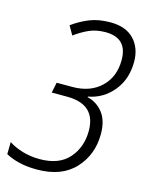

<svg xmlns="http://www.w3.org/2000/svg" viewBox="-125 -794 673 874"><g transform="rotate(15 211.5 -357.0)"><path d="M135 10Q251 10 313 -57Q375 -124 375 -221Q375 -285 346 -321.5Q317 -358 273 -368L274 -371Q344 -384 390 -440Q436 -496 436 -578Q436 -643 397.5 -683.5Q359 -724 286 -724Q230 -724 188 -707Q146 -690 109 -663L133 -621Q164 -644 198 -659.5Q232 -675 276 -675Q379 -675 379 -571Q379 -492 328.5 -443.5Q278 -395 194 -395H120L110 -346H182Q318 -346 318 -221Q318 -144 272 -91.5Q226 -39 135 -39Q91 -39 53 -50.5Q15 -62 -12 -80L-13 -23Q14 -8 50.5 1Q87 10 135 10Z"/></g></svg>

Font: Noto Sans Display SemiCondensed Light
Style: Italic
Weight: 300
Width: 4
Italic angle: -12°
Designer: Monotype Design Team
Foundry: Monotype Imaging Inc.
Version: Version 1.900